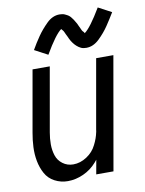

<svg xmlns="http://www.w3.org/2000/svg" viewBox="-86 -821 672 889"><g transform="rotate(-10 250.0 -376.0)"><path d="M161 8Q128 8 99.5 -7Q71 -22 56 -49.5Q41 -77 35 -109Q29 -141 30.5 -174.5Q32 -208 38 -241L89 -530H170L117 -229Q112 -201 112 -173.5Q112 -146 120 -121Q128 -96 149.5 -80Q171 -64 199 -64Q232 -64 262.5 -84Q293 -104 308 -135Q323 -164 329 -194L330 -199V-201L388 -530H469L376 0H295L307 -67Q302 -61 297 -55Q271 -25 234.5 -8.5Q198 8 161 8ZM173 -584 111 -617Q128 -647 148 -676Q168 -705 195.5 -732Q223 -759 256 -759Q262 -759 268.5 -758Q275 -757 280.5 -754.5Q286 -752 291.5 -749Q297 -746 301.5 -742Q306 -738 309.5 -733Q313 -728 317 -723L323 -713L329 -703L334 -692Q337 -686 339.5 -680.5Q342 -675 344.5 -669.5Q347 -664 352 -660Q355 -657 356 -653Q385 -674 436 -760L498 -727Q480 -697 460.5 -668Q441 -639 413 -612Q385 -585 352 -585Q346 -585 339.5 -586Q333 -587 327.5 -589.5Q322 -592 317 -595.5Q312 -599 307.5 -603Q303 -607 299 -611.5Q295 -616 291.5 -621Q288 -626 285 -631Q282 -636 279.5 -641.5Q277 -647 274.5 -652.5Q272 -658 269 -663.5Q266 -669 264 -674.5Q262 -680 257 -685Q254 -688 252 -691Q223 -670 173 -584Z"/></g></svg>

Font: Iosevka SS08
Style: Italic
Weight: 400
Italic angle: -10°
Monospace: yes
Designer: Belleve Invis
Foundry: Belleve Invis
Version: 2.1.0; ttfautohint (v1.8.2)